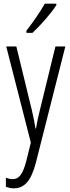

<svg xmlns="http://www.w3.org/2000/svg" viewBox="-20 -785 383 1046"><path d="M287 -757V-765H224C196 -716 165 -671 124 -618V-606H157C197 -643 258 -711 287 -757ZM14 -532 148 -8 123 93C103 169 81 191 49 191C38 191 24 188 12 183V233C27 238 40 241 55 241C112 241 149 202 175 103L336 -532H282L198 -188C189 -154 183 -124 176 -85H173C169 -113 165 -136 153 -187L69 -532Z"/></svg>

Font: Noto Sans Thai Looped ExtraCondensed Light
Style: Regular
Weight: 300
Width: 2
Designer: Sasikarn Vongin, Ben Mitchell
Foundry: The Fontpad Ltd
Version: Version 1.001